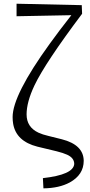

<svg xmlns="http://www.w3.org/2000/svg" viewBox="-20 -823 489 1047"><path d="M243.2 -82 317.4 -63.5Q435.5 -33.2 436.5 53.7Q436.5 129.9 360.4 171.9Q302.7 203.1 216.8 204.1L213.9 148.4Q379.9 129.9 384.8 71.3Q384.8 38.1 345.7 20.5Q324.2 10.7 289.1 2L183.6 -23.4Q68.4 -52.7 51.8 -147.5Q48.8 -165 48.8 -184.6Q48.8 -304.7 251 -584Q300.8 -653.3 369.1 -740.2L70.3 -734.4V-802.7L425.8 -794.9L427.7 -748Q226.6 -480.5 168 -357.4Q125 -266.6 125 -199.2Q125 -129.9 189.5 -99.6Q212.9 -88.9 243.2 -82Z"/></svg>

Font: GenYoMin JP Regular
Style: Regular
Weight: 400
Version: Version 1.001;PS 1;hotconv 16.6.51;makeotf.lib2.5.65220 DEVE